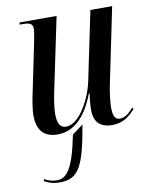

<svg xmlns="http://www.w3.org/2000/svg" viewBox="-86 -600 710 895"><g transform="rotate(-10 269.5 -152.5)"><path d="M412 10C465 10 496 -17 522 -47L517 -54C496 -30 475 -13 452 -13C428 -13 420 -34 420 -71C420 -99 426 -144 433 -178L507 -536H404L337 -214C321 -132 262 -20 199 -20C170 -20 158 -42 158 -87C158 -114 166 -167 175 -206L244 -536H69L67 -526H82C117 -526 129 -519 129 -495C129 -483 124 -455 118 -426L75 -218C67 -181 57 -131 57 -97C57 -38 81 9 153 9C229 9 287 -44 329 -153H333C329 -130 326 -94 326 -76C326 -29 346 10 412 10ZM125 231C216 231 242 173 275 -17L223 22C191 182 159 219 112 219C89 219 72 212 54 203L52 212C74 225 97 231 125 231Z"/></g></svg>

Font: Noto Serif Display Condensed Medium
Style: Italic
Weight: 500
Width: 3
Italic angle: -12°
Designer: Monotype Design Team
Foundry: Monotype Imaging Inc.
Version: Version 2.009